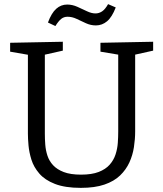

<svg xmlns="http://www.w3.org/2000/svg" viewBox="-20 -900 789 929"><path d="M466 -693 721 -698V-655L622 -633L634 -654V-264Q634 -227 628 -188Q622 -149 606 -114Q590 -79 561 -51Q532 -23 485.5 -7Q439 9 371 9Q295 9 246 -10Q197 -29 170 -60.5Q143 -92 132 -127.5Q121 -163 118 -196Q115 -229 115 -253V-654L127 -633L29 -650V-693L284 -698V-655L186 -633L197 -654V-253Q197 -228 199 -200.5Q201 -173 209.5 -147Q218 -121 237 -100.5Q256 -80 288.5 -67.5Q321 -55 372 -55Q424 -55 457.5 -68Q491 -81 510.5 -103Q530 -125 539 -152.5Q548 -180 550 -208.5Q552 -237 552 -264V-654L562 -634L466 -650ZM248 -774 212 -791Q229 -837 252 -857.5Q275 -878 305 -878Q330 -878 354.5 -867Q379 -856 401 -845.5Q423 -835 442 -835Q459 -835 474 -845Q489 -855 503 -880L540 -864Q522 -817 498 -797Q474 -777 444 -777Q419 -777 396 -787.5Q373 -798 351 -808.5Q329 -819 307 -819Q289 -819 276 -808.5Q263 -798 248 -774Z"/></svg>

Font: Bitter Thin
Style: Regular
Weight: 400
Version: Version 3.021